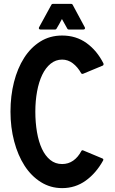

<svg xmlns="http://www.w3.org/2000/svg" viewBox="-20 -941 593 989"><path d="M300 -758Q372 -758 426 -719Q480 -680 513 -614Q515 -606 509 -603L408 -561Q401 -559 398 -564Q380 -596 355 -615Q330 -634 300 -634Q267 -634 241 -613Q215 -592 197.5 -555.5Q180 -519 171 -470Q162 -421 162 -366Q162 -310 170.5 -260.5Q179 -211 196 -174.5Q213 -138 239 -117Q265 -96 300 -96Q332 -96 357 -113.5Q382 -131 399 -163Q402 -169 409 -166L507 -125Q515 -122 511 -114Q475 -49 421.5 -10.5Q368 28 300 28Q240 28 190.5 -3Q141 -34 106.5 -87.5Q72 -141 53 -213Q34 -285 34 -366Q34 -447 52 -518Q70 -589 104 -642.5Q138 -696 187.5 -727Q237 -758 300 -758ZM417 -800Q419 -796 417 -792.5Q415 -789 410 -789H334Q329 -789 327 -793L299 -843Q292 -829 285.5 -818Q279 -807 271 -793Q269 -789 264 -789H188Q183 -789 181 -792.5Q179 -796 181 -800L245 -917Q247 -921 252 -921H347Q352 -921 354 -917Z"/></svg>

Font: RonaldsonGothic
Style: Regular
Weight: 400
Designer: Mr. Robertson for MacKellar, Smiths & Jordan Co. Philadelphia
Foundry: CAT-Fonts Peter Wiegel
Version: Version 1.000